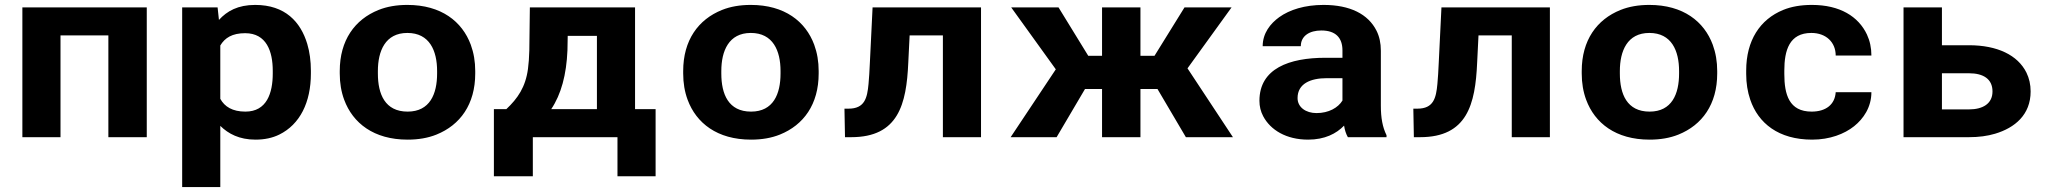

<svg xmlns="http://www.w3.org/2000/svg" viewBox="-20 -558 8339 781"><path d="M577 0V-528H71V0H226.1V-414H420.8V0Z M870.6 -477 865.1 -528H721V203H876.1V-46C908.8 -13.8 953.5 10 1019.1 10C1055.8 10 1088 3.2 1115.9 -10.5C1200 -51.8 1244.6 -141.5 1244.6 -259V-270C1244.6 -310 1239.6 -346.5 1229.8 -379.5C1203 -468.6 1140.2 -538 1018 -538C947.8 -538 903.6 -513.2 870.6 -477ZM978.4 -104C925.5 -104 893.7 -124 876.1 -156V-373C894.8 -404.3 924.8 -423 977.3 -423C1063.7 -423 1089.5 -349.4 1089.5 -270V-259C1089.5 -179.5 1065.2 -104 978.4 -104Z M1362 -269V-259C1362 -220.3 1368 -184.7 1380.1 -152C1415.1 -57.5 1500.2 10 1638.1 10C1682.1 10 1721.1 3.2 1755.2 -10.5C1852 -49.3 1913.1 -133.9 1913.1 -259V-269C1913.1 -307.7 1907 -343.3 1895 -376C1860 -470.5 1774.9 -538 1637 -538C1593 -538 1554 -531.2 1519.8 -517.5C1423.1 -478.7 1362 -394.1 1362 -269ZM1758 -269V-259C1758 -175.9 1728.8 -104 1638.1 -104C1546 -104 1517.1 -175.1 1517.1 -259V-269C1517.1 -350.7 1547.3 -424 1637 -424C1727.5 -424 1758 -351.5 1758 -269Z M2039.6 -114H1989V159H2147.4V0H2491.7V159H2646.8V-114H2563.2V-528H2135.3L2133.1 -353C2132.4 -324.3 2130.5 -299.2 2127.6 -277.5C2117.6 -203.5 2086 -157.8 2039.6 -114ZM2288.2 -353 2289.3 -412H2408.1V-114H2222.2C2262.8 -174.5 2284.1 -254.5 2288.2 -353Z M2759 -269V-259C2759 -220.3 2765 -184.7 2777.1 -152C2812.1 -57.5 2897.2 10 3035.1 10C3079.1 10 3118.1 3.2 3152.2 -10.5C3249 -49.3 3310.1 -133.9 3310.1 -259V-269C3310.1 -307.7 3304 -343.3 3292 -376C3257 -470.5 3171.9 -538 3034 -538C2990 -538 2951 -531.2 2916.8 -517.5C2820.1 -478.7 2759 -394.1 2759 -269ZM3155 -269V-259C3155 -175.9 3125.8 -104 3035.1 -104C2943 -104 2914.1 -175.1 2914.1 -259V-269C2914.1 -350.7 2944.3 -424 3034 -424C3124.5 -424 3155 -351.5 3155 -269Z M3970.5 -528H3529.4L3518.4 -303C3516.9 -269 3515.1 -240.2 3512.9 -216.5C3507.6 -159.2 3497.4 -116 3431.5 -116H3415L3417.2 0H3442.5C3634 0 3667.2 -133.5 3674.6 -303L3680.1 -414H3815.4V0H3970.5Z M4688.3 -196 4803.8 0H4995.2L4810.4 -280L4989.7 -528H4798.3L4676.2 -331H4619V-528H4462.8V-331H4406.7L4285.7 -528H4093.2L4274.7 -276L4091 0H4278L4393.5 -196H4462.8V0H4619V-196Z M5596.9 -128V-352C5596.9 -382.7 5591 -409.7 5579.3 -433C5545.2 -500.8 5471.5 -538 5363.7 -538C5287.6 -538 5225.7 -518.5 5183.3 -488C5147.6 -462.2 5116.2 -423.1 5116.2 -370H5271.3C5271.3 -411.9 5306.5 -434 5354.9 -434C5413 -434 5440.7 -404.3 5440.7 -353V-323H5371.4C5224.3 -323 5103 -279.4 5103 -148C5103 -125.3 5108.1 -104.3 5118.4 -85C5147.8 -29.6 5211.6 10 5301 10C5368.9 10 5416 -14.5 5447.3 -47C5450.2 -28.3 5455.4 -12.7 5462.7 0H5620V-8C5603.7 -40.6 5596.9 -78.8 5596.9 -128ZM5258.1 -159C5258.1 -217.5 5310.3 -240 5376.9 -240H5440.7V-149C5422.9 -119.9 5385 -98 5335.1 -98C5292 -98 5258.1 -121.6 5258.1 -159Z M6284.5 -528H5843.4L5832.4 -303C5830.9 -269 5829.1 -240.2 5826.9 -216.5C5821.6 -159.2 5811.4 -116 5745.5 -116H5729L5731.2 0H5756.5C5948 0 5981.2 -133.5 5988.6 -303L5994.1 -414H6129.4V0H6284.5Z M6414 -269V-259C6414 -220.3 6420 -184.7 6432.1 -152C6467.1 -57.5 6552.2 10 6690.1 10C6734.1 10 6773.1 3.2 6807.2 -10.5C6904 -49.3 6965.1 -133.9 6965.1 -259V-269C6965.1 -307.7 6959 -343.3 6947 -376C6912 -470.5 6826.9 -538 6689 -538C6645 -538 6606 -531.2 6571.8 -517.5C6475.1 -478.7 6414 -394.1 6414 -269ZM6810 -269V-259C6810 -175.9 6780.8 -104 6690.1 -104C6598 -104 6569.1 -175.1 6569.1 -259V-269C6569.1 -350.7 6599.3 -424 6689 -424C6779.5 -424 6810 -351.5 6810 -269Z M7238.1 -257V-271C7238.1 -352.7 7258.2 -424 7348.1 -424C7407.8 -424 7447.1 -386.1 7447.1 -332H7592.3C7592.3 -363.3 7586.2 -391.8 7574.2 -417.5C7539.6 -490.9 7464.4 -538 7350.3 -538C7305.6 -538 7266.5 -531.2 7233.2 -517.5C7139 -478.9 7083 -393.3 7083 -271V-257C7083 -219.7 7088.5 -184.8 7099.5 -152.5C7132 -57 7214.2 10 7351.4 10C7423 10 7482.4 -13 7521.9 -44.5C7559.8 -74.8 7592.3 -121.6 7592.3 -183H7447.1C7444 -133.1 7407.4 -104 7349.2 -104C7257.3 -104 7238.1 -173.8 7238.1 -257Z M7879.2 -374V-528H7723V0H7989.2C8028.8 0 8064.2 -4.7 8095.3 -14C8176 -38.1 8240 -91.4 8240 -186C8240 -214 8234.3 -239.5 8223 -262.5C8187.6 -334.1 8104.1 -374 7989.2 -374ZM8084.9 -186C8084.9 -136.2 8045.5 -113 7989.2 -113H7879.2V-260H7989.2C8047.3 -260 8084.9 -237 8084.9 -186Z"/></svg>

Font: Asimov
Style: Wid
Weight: 500
Designer: Google
Version: Version 2.000980; 2014